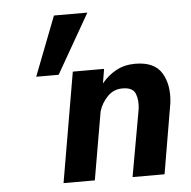

<svg xmlns="http://www.w3.org/2000/svg" viewBox="-51 -751 795 801"><g transform="rotate(-5 346.5 -350.0)"><path d="M204 -700 108 -452H202L344 -700ZM522 -280 472 0H606L656 -294Q665 -370 634.5 -420Q604 -470 524 -470Q479 -470 444 -451Q409 -432 383 -400L393 -460H262L183 0H314L363 -284Q373 -319 400 -346.5Q427 -374 467 -372Q506 -371 516.5 -344Q527 -317 522 -280Z"/></g></svg>

Font: Jost* 600 Semi Italic
Style: Italic
Weight: 600
Italic angle: -10°
Version: Version 3.200; ttfautohint (v0.97) -l 8 -r 50 -G 200 -x 14 -